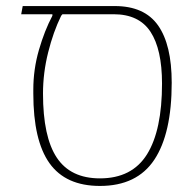

<svg xmlns="http://www.w3.org/2000/svg" viewBox="-20 -604 647 634"><path d="M310 10Q197 10 143.5 -65Q90 -140 90 -295V-308Q90 -375 108.5 -439Q127 -503 153 -552V-562L199 -572L182 -552Q156 -499 139 -431Q122 -363 122 -295Q122 -152 167.5 -83.5Q213 -15 310 -15Q416 -15 465.5 -94.5Q515 -174 515 -328Q515 -441 477 -499Q439 -557 355 -557H50L55 -584H359Q457 -584 502 -520Q547 -456 547 -331Q547 -163 489.5 -76.5Q432 10 310 10Z"/></svg>

Font: Noto Sans Hebrew Light
Style: Regular
Weight: 100
Version: Version 3.000